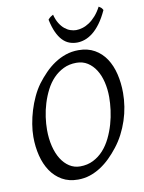

<svg xmlns="http://www.w3.org/2000/svg" viewBox="-92 -893 730 972"><g transform="rotate(-10 272.5 -407.0)"><path d="M457 -369.1Q457 -410.2 448.2 -446.5Q439.5 -482.9 422.4 -510Q405.3 -537.1 380.4 -553Q355.5 -568.8 323.2 -568.8Q286.1 -568.8 256.6 -554.4Q227.1 -540 204.1 -516.1Q181.2 -492.2 165 -460.4Q148.9 -428.7 138.4 -394.5Q127.9 -360.4 123 -325.4Q118.2 -290.5 118.2 -259.8Q118.2 -214.4 127.7 -175.5Q137.2 -136.7 154.8 -108.6Q172.4 -80.6 197 -64.7Q221.7 -48.8 252 -48.8Q289.6 -48.8 319.6 -64Q349.6 -79.1 372.3 -104.2Q395 -129.4 411.1 -162.4Q427.2 -195.3 437.5 -231Q447.8 -266.6 452.4 -302.5Q457 -338.4 457 -369.1ZM529.8 -377.9Q529.8 -343.3 524.2 -307.6Q518.6 -272 507.1 -237.3Q495.6 -202.6 478.8 -170.2Q461.9 -137.7 439.9 -109.9Q419.4 -83.5 396.2 -60.8Q373 -38.1 346.9 -21.2Q320.8 -4.4 291.7 5.4Q262.7 15.1 230 15.1Q183.1 15.1 148.2 -4.9Q113.3 -24.9 90.1 -59.3Q66.9 -93.8 55.4 -139.6Q43.9 -185.5 43.9 -236.8Q43.9 -267.6 49.6 -302Q55.2 -336.4 65.7 -370.8Q76.2 -405.3 91.3 -437.7Q106.4 -470.2 126 -497.1Q146.5 -524.4 170.2 -548.6Q193.8 -572.8 220.9 -590.8Q248 -608.9 278.8 -619.4Q309.6 -629.9 344.2 -629.9Q392.1 -629.9 427.2 -609.9Q462.4 -589.8 485.1 -555.4Q507.8 -521 518.8 -475.1Q529.8 -429.2 529.8 -377.9ZM504.9 -808.1Q486.8 -768.6 467 -741.9Q447.3 -715.3 426.8 -699.2Q406.2 -683.1 385.7 -676Q365.2 -668.9 345.7 -668.9Q324.2 -668.9 305.4 -676Q286.6 -683.1 271 -699.5Q255.4 -715.8 243.2 -742.4Q231 -769 222.7 -808.1Q229.5 -816.4 235.8 -820.8Q242.2 -825.2 249.5 -829.1Q256.3 -802.2 267.8 -783.7Q279.3 -765.1 293.2 -753.7Q307.1 -742.2 322.3 -737.1Q337.4 -731.9 351.6 -731.9Q366.7 -731.9 384.3 -737.1Q401.9 -742.2 419.2 -753.7Q436.5 -765.1 453.1 -783.7Q469.7 -802.2 483.9 -829.1Q490.7 -825.2 495.4 -821.3Q500 -817.4 504.9 -808.1Z"/></g></svg>

Font: Gentium Plus Phon
Style: Italic
Weight: 400
Italic angle: -8°
Designer: J. Victor Gaultney, Annie Olsen, Iska Routamaa, Becca Hirsbrunner
Foundry: SIL International
Version: Version 5.000